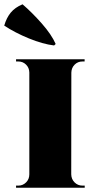

<svg xmlns="http://www.w3.org/2000/svg" viewBox="-54 -877 436 897"><path d="M206.1 -671.4 198.7 -664.6Q146 -670.9 81.1 -697.5Q16.1 -724.1 -34.2 -757.3Q-23.9 -793.5 -3.9 -817.9Q16.1 -842.3 51.3 -856.9Q94.7 -819.8 140.9 -767.6Q187 -715.3 206.1 -671.4ZM279.3 -537.6 278.8 -62.5Q279.3 -40 294.4 -24.9Q309.6 -9.8 331.1 -9.8H341.8V0H21V-9.8H31.7Q52.7 -9.8 67.9 -24.9Q83 -40 83 -62.5V-538.6Q82.5 -560.5 67.6 -575.2Q52.7 -589.8 31.7 -589.8H21V-600.1H341.3V-589.8H331.1Q309.6 -589.8 294.7 -575Q279.8 -560.1 279.3 -537.6Z"/></svg>

Font: Cinzel Black
Style: Regular
Weight: 900
Designer: Natanael Gama
Version: Version 1.001;PS 001.001;hotconv 1.0.56;makeotf.lib2.0.21325